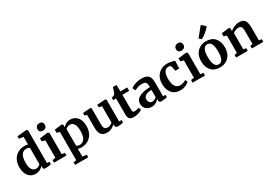

<svg xmlns="http://www.w3.org/2000/svg" viewBox="50 -2194 5297 3737"><g transform="rotate(-30 2698.5 -326.0)"><path d="M36 -265Q36 -349 70.5 -418.5Q105 -488 172 -529Q239 -570 333 -570Q371 -570 405 -562V-731L307 -745V-800L513 -820H516L544 -799V-61H598V-4Q526 11 479 11Q447 11 433.5 0.5Q420 -10 420 -41V-69Q394 -34 349 -11.5Q304 11 254 11Q192 11 143 -18.5Q94 -48 65 -110Q36 -172 36 -265ZM405 -118V-482Q398 -492 375.5 -499Q353 -506 327 -506Q263 -506 224.5 -450.5Q186 -395 186 -273Q186 -171 219 -121.5Q252 -72 306 -72Q339 -72 364.5 -85.5Q390 -99 405 -118Z M712 -722Q712 -760 736 -785Q760 -810 800 -810Q840 -810 861 -788.5Q882 -767 882 -735Q882 -695 858 -671Q834 -647 791 -647H790Q754 -647 733 -668Q712 -689 712 -722ZM737 -461 666 -480V-547L849 -569H851L879 -549V-68L946 -60V0H667V-60L737 -69Z M1277 11Q1257 11 1235.5 7.5Q1214 4 1201 -1L1204 82V173L1297 185V242H1000V185L1065 173V-461L1000 -479V-548L1165 -569H1167L1192 -549V-493Q1217 -524 1260 -547Q1303 -570 1354 -570Q1449 -570 1510 -502.5Q1571 -435 1571 -296Q1571 -212 1536.5 -142Q1502 -72 1435.5 -30.5Q1369 11 1277 11ZM1204 -445V-74Q1211 -64 1232.5 -57Q1254 -50 1280 -50Q1345 -50 1383.5 -106.5Q1422 -163 1422 -284Q1422 -386 1389 -436.5Q1356 -487 1302 -487Q1272 -487 1245 -474Q1218 -461 1204 -445Z M2041 -46V-73Q2014 -40 1965 -14.5Q1916 11 1867 11Q1771 11 1730 -38.5Q1689 -88 1689 -202V-484L1639 -498V-555L1809 -568H1810L1830 -554V-202Q1830 -129 1848 -100Q1866 -71 1915 -71Q1974 -71 2025 -117V-484L1958 -499V-555L2139 -568H2141L2165 -554V-62H2221L2220 -5Q2216 -4 2183 3Q2150 10 2104 10Q2071 10 2056 -4Q2041 -18 2041 -46Z M2337 -112V-479H2272V-531Q2280 -534 2301 -541.5Q2322 -549 2333 -554Q2350 -567 2362 -599Q2371 -620 2395 -703H2475L2479 -556H2632V-479H2480V-198Q2480 -142 2483 -119Q2486 -96 2496 -89.5Q2506 -83 2531 -83Q2556 -83 2583 -88.5Q2610 -94 2628 -102L2647 -46Q2619 -25 2565 -8Q2511 9 2460 9Q2397 9 2367 -20Q2337 -49 2337 -112Z M3017 -340V-363Q3017 -404 3008.5 -427Q3000 -450 2977.5 -461.5Q2955 -473 2912 -473Q2863 -473 2824 -460.5Q2785 -448 2743 -428L2712 -492Q2727 -505 2762.5 -523Q2798 -541 2847 -554.5Q2896 -568 2948 -568Q3025 -568 3068.5 -548Q3112 -528 3131 -484Q3150 -440 3150 -366V-60H3204V-4Q3184 1 3147 6Q3110 11 3082 11Q3048 11 3036.5 1Q3025 -9 3025 -40V-67Q2998 -37 2955 -13Q2912 11 2858 11Q2812 11 2773.5 -8.5Q2735 -28 2712 -65.5Q2689 -103 2689 -156Q2689 -247 2780.5 -293Q2872 -339 3017 -340ZM3017 -115V-279Q2927 -279 2882.5 -248.5Q2838 -218 2838 -170Q2838 -122 2860.5 -97Q2883 -72 2922 -72Q2943 -72 2970 -84.5Q2997 -97 3017 -115Z M3537 -570Q3577 -570 3606 -564Q3635 -558 3671 -548L3700 -540L3694 -369H3607L3582 -479Q3576 -505 3523 -505Q3467 -505 3435.5 -456Q3404 -407 3403 -303Q3403 -193 3441 -134.5Q3479 -76 3542 -76Q3618 -76 3682 -117L3705 -65Q3679 -37 3625.5 -13Q3572 11 3510 11Q3382 11 3317.5 -68Q3253 -147 3253 -275Q3253 -361 3287.5 -428Q3322 -495 3386.5 -532.5Q3451 -570 3537 -570Z M3826 -722Q3826 -760 3850 -785Q3874 -810 3914 -810Q3954 -810 3975 -788.5Q3996 -767 3996 -735Q3996 -695 3972 -671Q3948 -647 3905 -647H3904Q3868 -647 3847 -668Q3826 -689 3826 -722ZM3851 -461 3780 -480V-547L3963 -569H3965L3993 -549V-68L4060 -60V0H3781V-60L3851 -69Z M4407 -570Q4533 -570 4601.5 -492.5Q4670 -415 4670 -282Q4670 -187 4632.5 -120.5Q4595 -54 4532.5 -21.5Q4470 11 4395 11Q4270 11 4201 -66.5Q4132 -144 4132 -277Q4132 -371 4169.5 -437Q4207 -503 4270 -536.5Q4333 -570 4407 -570ZM4516 -272Q4516 -386 4489 -445.5Q4462 -505 4401 -505Q4285 -505 4285 -287Q4285 -173 4313.5 -113.5Q4342 -54 4403 -54Q4516 -54 4516 -272ZM4310 -686 4479 -894 4567 -817Q4543 -777 4473.5 -719Q4404 -661 4361 -643Z M4817 -461 4753 -479V-548L4919 -569H4922L4947 -549V-510L4946 -486Q4981 -519 5037 -543Q5093 -567 5150 -567Q5211 -567 5245.5 -544.5Q5280 -522 5295 -474Q5310 -426 5310 -344V-68L5371 -60V0H5113V-60L5167 -68V-344Q5167 -396 5160 -425.5Q5153 -455 5134.5 -468.5Q5116 -482 5082 -482Q5025 -482 4960 -433V-69L5020 -60V0H4759V-60L4817 -69Z"/></g></svg>

Font: Koeln Type Serif
Style: Bold
Weight: 700
Designer: Eben Sorkin
Foundry: Eben Sorkin
Version: Version 2.002